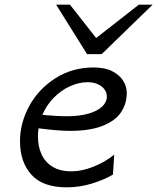

<svg xmlns="http://www.w3.org/2000/svg" viewBox="-20 -783 668 815"><path d="M263.2 12.2Q161.6 12.2 113.3 -41.5Q64.9 -95.2 64.9 -184.1Q64.9 -261.2 104.5 -333.5Q144 -405.8 215.6 -451.2Q287.1 -496.6 377.4 -496.6Q425.8 -496.6 457.3 -480.2Q488.8 -463.9 503.4 -439.2Q518.1 -414.6 518.1 -389.2Q518.1 -342.8 493.9 -306.6Q469.7 -270.5 416 -249Q362.3 -227.5 277.8 -227.5Q227.5 -227.5 143.6 -238.3Q141.1 -219.7 141.1 -203.6Q141.1 -161.6 156.2 -128.2Q171.4 -94.7 203.1 -75.2Q234.9 -55.7 283.2 -55.7Q326.7 -55.7 376.5 -75.4Q426.3 -95.2 464.8 -126.5L459.5 -42Q422.4 -20 370.4 -3.9Q318.4 12.2 263.2 12.2ZM264.2 -289.6Q316.9 -289.6 355.2 -300.5Q393.6 -311.5 413.6 -330.6Q433.6 -349.6 433.6 -373Q433.6 -390.6 422.9 -404.5Q412.1 -418.5 393.6 -426.3Q375 -434.1 352.5 -434.1Q314.5 -434.1 276.6 -416.7Q238.8 -399.4 208 -367.9Q177.2 -336.4 159.7 -295.4Q219.7 -289.6 264.2 -289.6ZM627.9 -763.2 411.6 -553.2H349.6L218.3 -763.2H276.9L388.2 -621.6L569.3 -763.2Z"/></svg>

Font: Lesson One Light
Style: Italic
Weight: 300
Italic angle: -14°
Designer: But Ko, Victor Gaultney, Annie Olsen, Julie Remington, Don Collingsworth, Eric Hays, Becca Hirsbrunner
Version: Version 1.100